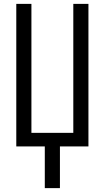

<svg xmlns="http://www.w3.org/2000/svg" viewBox="-20 -755 540 990"><path d="M211 215V0H64V-735H142V-70H358V-735H436V0H289V215Z"/></svg>

Font: Iosevka SS18
Style: Regular
Weight: 400
Monospace: yes
Designer: Belleve Invis
Foundry: Belleve Invis
Version: Version 25.1.1; ttfautohint (v1.8.4)